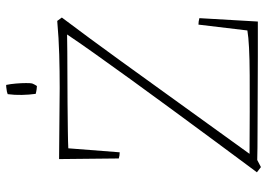

<svg xmlns="http://www.w3.org/2000/svg" viewBox="-142 -716 868 624"><g transform="rotate(-90 292.0 -404.0)"><path d="M61 10 44 -3Q91 -66 143 -136.5Q195 -207 246.5 -277Q298 -347 345 -412Q392 -477 430 -530.5Q468 -584 492 -620Q436 -619 378.5 -619Q321 -619 269.5 -618.5Q218 -618 179.5 -617.5Q141 -617 122 -616L109 -449Q98 -449 89 -452L87 -646Q140 -646 202 -645Q264 -644 318 -644Q373 -644 426.5 -645.5Q480 -647 536 -652L547 -637Q480 -548 405.5 -445Q331 -342 254 -235Q177 -128 104 -27Q253 -26 359 -26.5Q465 -27 505 -34L524 -193Q534 -193 545 -190L534 0Q484 0 421.5 0Q359 0 294.5 -0.5Q230 -1 174.5 -1Q119 -1 84 -2ZM299 -722Q296 -743 295.5 -767Q295 -791 298 -813Q305 -816 316 -817Q321 -818 328 -818Q331 -804 332.5 -786Q334 -768 334 -753.5Q334 -739 333 -735Q333 -733 329 -725.5Q325 -718 324 -718Q321 -718 313.5 -719Q306 -720 299 -722Z"/></g></svg>

Font: Labrada ExtraLight
Style: Regular
Weight: 200
Designer: Mercedes Jáuregui
Foundry: Omnibus-Type Team
Version: Version 1.000; ttfautohint (v1.8.4.7-5d5b)